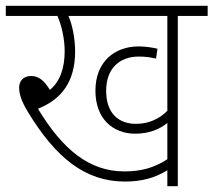

<svg xmlns="http://www.w3.org/2000/svg" viewBox="-20 -642 736 662"><path d="M593 -587H696V-622H0V-587H178C193 -554 203 -506 203 -466C203 -407 187 -361 152 -332C132 -365 113 -380 87 -380C63 -380 46 -365 46 -340C46 -319 53 -295 75 -258C173 -96 275 -16 411 -16C465 -16 512 -27 557 -55V0H593ZM449 -215C391 -215 346 -249 346 -329C346 -405 391 -447 459 -447C482 -447 501 -444 518 -440L523 -474C506 -478 481 -482 458 -482C376 -482 309 -430 309 -329C309 -233 369 -181 446 -181C493 -181 530 -196 557 -218V-93C511 -63 466 -51 409 -51C288 -51 196 -126 111 -267C193 -300 239 -361 239 -465C239 -510 229 -558 216 -587H557V-260C532 -235 497 -215 449 -215Z"/></svg>

Font: Noto Sans Devanagari UI SemiCondensed ExtraLight
Style: Regular
Weight: 200
Width: 4
Designer: Jelle Bosma - Monotype Design Team
Foundry: Monotype Imaging Inc.
Version: Version 2.004